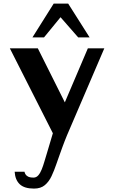

<svg xmlns="http://www.w3.org/2000/svg" viewBox="-20 -778 646 1085"><path d="M171.9 287.7Q117.8 287.7 91.7 263.2Q65.6 238.6 62.8 192.3H118.4Q119.2 197.8 123.2 205.7Q127.2 213.5 138 219.6Q148.9 225.6 169.6 225.6Q185.2 225.6 196.3 212.9Q207.4 200.2 215.7 179.4Q224.1 158.7 231 134.5Q237.9 110.3 245.1 87.9L294.8 -79.1L311.2 39.1L35.7 -504.7H193.8L382.4 -127.5L315.5 -127.2L476.4 -504.7H569.4L358.8 -13.8Q352.1 2.4 345.7 18.7Q339.3 35.1 333.3 51.6Q327.3 68.1 321.4 84.6Q315.6 101.1 309.7 117.4Q303.8 133.6 298.3 149.9Q286.1 185.6 271.4 217.1Q256.7 248.6 233.5 268.1Q210.3 287.7 171.9 287.7ZM163.3 -566.6 283.3 -757.5H365.4L486.4 -566.6H421.9L322.1 -680.7L228.7 -566.6Z"/></svg>

Font: Russolo 10pt ExtraLight
Style: Regular
Weight: 200
Designer: Micah Stupak-Hahn
Version: Version 1.000